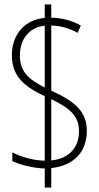

<svg xmlns="http://www.w3.org/2000/svg" viewBox="-20 -780 441 858"><path d="M180 -27V58H209V-29C313 -40 368 -104 368 -195C368 -280 317 -326 209 -375V-666C253 -665 291 -653 327 -633L341 -666C302 -688 258 -700 209 -701V-760H180V-700C94 -693 33 -629 33 -533C33 -440 87 -394 180 -350V-62C131 -62 71 -80 35 -99V-60C69 -44 125 -29 180 -27ZM180 -665V-389C109 -425 69 -458 69 -532C69 -611 116 -659 180 -665ZM209 -63V-337C295 -295 333 -261 333 -193C333 -116 283 -70 209 -63Z"/></svg>

Font: Noto Sans Gurmukhi UI ExtraCondensed ExtraLight
Style: Regular
Weight: 200
Width: 2
Designer: Jelle Bosma - Monotype Design Team
Foundry: Monotype Imaging Inc.
Version: Version 2.004